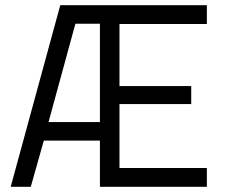

<svg xmlns="http://www.w3.org/2000/svg" viewBox="-20 -716 872 736"><path d="M363 0V-177H148L98 0H21L211 -696H773V-624H438V-386H713V-317H438V-72H773V0ZM269 -625 166 -248H363V-625Z"/></svg>

Font: TypoPRO Titillium Maps
Style: 400 wt
Weight: 400
Designer: Campivisivi
Foundry: Accademia di Belle Arti di Urbino and students of MA course of Visual design
Version: Version 001.001